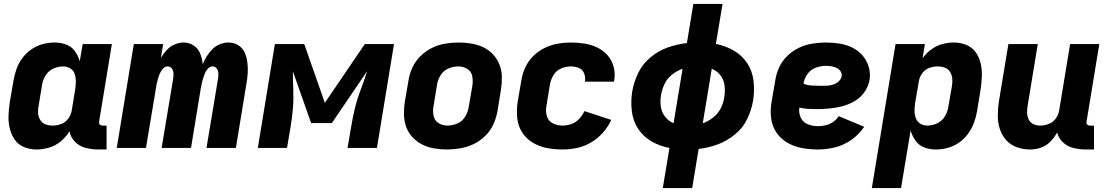

<svg xmlns="http://www.w3.org/2000/svg" viewBox="-20 -755 5656 980"><path d="M166 8Q198 8 230.5 -1.5Q263 -11 290 -33.5Q317 -56 335 -85Q340 -54 363 -31Q386 -8 417.5 0Q449 8 483 8H524V-114H503Q498 -114 493 -116.5Q488 -119 486.5 -124Q485 -129 486 -135L551 -530H402L387 -442Q379 -470 362.5 -493.5Q346 -517 318 -527.5Q290 -538 259 -538Q229 -538 198.5 -530Q168 -522 141 -503.5Q114 -485 94.5 -459Q75 -433 64.5 -403.5Q54 -374 49 -344L30 -234Q25 -200 23.5 -166.5Q22 -133 29.5 -101Q37 -69 54.5 -43Q72 -17 102 -4.5Q132 8 166 8ZM248 -114Q229 -114 212 -120.5Q195 -127 185.5 -142.5Q176 -158 174.5 -176.5Q173 -195 177 -214L195 -324Q199 -348 213.5 -371Q228 -394 252.5 -405Q277 -416 302 -416Q322 -416 338.5 -406Q355 -396 361 -378Q367 -360 367 -340Q367 -320 364 -300L346 -190Q342 -168 328 -149Q314 -130 292 -122Q270 -114 248 -114Z M576 0H725L776 -305Q778 -318 780.5 -330.5Q783 -343 787 -356Q791 -369 796.5 -381.5Q802 -394 812 -405Q822 -416 835 -416Q849 -416 857 -405.5Q865 -395 865.5 -381.5Q866 -368 864 -354L805 0H955L1005 -305Q1007 -318 1010 -330.5Q1013 -343 1017 -356Q1021 -369 1026 -381.5Q1031 -394 1041.5 -405Q1052 -416 1065 -416Q1078 -416 1086 -405.5Q1094 -395 1094.5 -381.5Q1095 -368 1093 -354L1034 0H1184L1238 -329Q1243 -357 1244.5 -384Q1246 -411 1242.5 -437.5Q1239 -464 1228.5 -487.5Q1218 -511 1195.5 -524.5Q1173 -538 1146 -538Q1125 -538 1103 -529.5Q1081 -521 1064.5 -504.5Q1048 -488 1035.5 -468Q1023 -448 1015 -427Q1012 -455 1002 -481Q992 -507 969 -522.5Q946 -538 917 -538Q894 -538 871 -528Q848 -518 831 -499.5Q814 -481 801 -460L813 -530H663Z M1296 0H1445L1463 -106Q1471 -154 1475 -201.5Q1479 -249 1477 -296.5Q1475 -344 1475 -391L1568 -127H1674L1854 -392Q1839 -344 1821 -297Q1803 -250 1791.5 -202.5Q1780 -155 1772 -106L1754 0H1904L1991 -530H1842L1638 -230L1533 -530H1383Z M2261 8Q2295 8 2329.5 2Q2364 -4 2397 -19.5Q2430 -35 2456.5 -61Q2483 -87 2498 -120Q2513 -153 2519 -187L2537 -297Q2542 -330 2541.5 -363Q2541 -396 2529.5 -425Q2518 -454 2497 -477Q2476 -500 2447.5 -513.5Q2419 -527 2387 -532.5Q2355 -538 2322 -538Q2288 -538 2253.5 -532.5Q2219 -527 2186 -511Q2153 -495 2126.5 -469Q2100 -443 2085 -410Q2070 -377 2065 -344L2046 -234Q2041 -200 2042 -167.5Q2043 -135 2054 -105.5Q2065 -76 2086.5 -53.5Q2108 -31 2136 -17Q2164 -3 2196 2.5Q2228 8 2261 8ZM2264 -114Q2238 -114 2218 -127Q2198 -140 2193 -164.5Q2188 -189 2193 -214L2211 -324Q2215 -349 2229.5 -372Q2244 -395 2269 -405.5Q2294 -416 2320 -416Q2345 -416 2365.5 -403Q2386 -390 2390.5 -366Q2395 -342 2391 -317L2372 -207Q2368 -182 2353.5 -158.5Q2339 -135 2314 -124.5Q2289 -114 2264 -114Z M2852 8Q2888 8 2925.5 0Q2963 -8 2997 -28Q3031 -48 3057.5 -78Q3084 -108 3100 -143L2963 -188Q2953 -166 2936 -148Q2919 -130 2896.5 -122Q2874 -114 2852 -114Q2825 -114 2802 -125.5Q2779 -137 2771.5 -162Q2764 -187 2769 -214L2787 -324Q2791 -348 2805 -371.5Q2819 -395 2844 -405.5Q2869 -416 2893 -416Q2915 -416 2934 -408.5Q2953 -401 2961 -381.5Q2969 -362 2966 -341L2965 -338H3114Q3115 -342 3115 -345Q3121 -381 3112 -414.5Q3103 -448 3081 -473Q3059 -498 3028.5 -512.5Q2998 -527 2963.5 -532.5Q2929 -538 2893 -538Q2860 -538 2826 -532Q2792 -526 2759.5 -510Q2727 -494 2701 -468Q2675 -442 2660.5 -409.5Q2646 -377 2641 -344L2622 -234Q2616 -193 2620 -152.5Q2624 -112 2645 -79.5Q2666 -47 2699 -27Q2732 -7 2771.5 0.5Q2811 8 2852 8Z M3363 205H3513L3546 5Q3594 0 3642 -17.5Q3690 -35 3731 -68.5Q3772 -102 3794 -148Q3816 -194 3824 -242Q3832 -293 3826 -343Q3820 -393 3793.5 -433Q3767 -473 3725 -497Q3683 -521 3634 -531L3668 -735H3519L3486 -535Q3437 -530 3389 -513Q3341 -496 3300.5 -462.5Q3260 -429 3237.5 -382.5Q3215 -336 3207 -288Q3199 -238 3205 -187.5Q3211 -137 3237.5 -97Q3264 -57 3306 -33Q3348 -9 3397 0ZM3567 -126 3613 -404Q3640 -393 3657 -371Q3674 -349 3678 -319.5Q3682 -290 3677 -260Q3673 -231 3659.5 -203.5Q3646 -176 3621 -156Q3596 -136 3567 -126ZM3418 -126Q3392 -137 3374.5 -159.5Q3357 -182 3353 -211Q3349 -240 3354 -270Q3359 -299 3372 -326.5Q3385 -354 3410 -374Q3435 -394 3464 -404Z M4155 8Q4198 8 4242.5 -3Q4287 -14 4326 -41.5Q4365 -69 4391 -108L4261 -162Q4249 -144 4231.5 -132Q4214 -120 4194 -115.5Q4174 -111 4155 -111Q4128 -111 4103 -121Q4078 -131 4067 -155Q4056 -179 4060 -206Q4081 -201 4102.5 -199.5Q4124 -198 4146 -198Q4179 -198 4211.5 -201Q4244 -204 4276.5 -212Q4309 -220 4340 -237.5Q4371 -255 4391.5 -284Q4412 -313 4418 -345Q4424 -381 4414 -414Q4404 -447 4382.5 -472Q4361 -497 4330.5 -512Q4300 -527 4265.5 -532.5Q4231 -538 4196 -538Q4162 -538 4127 -532.5Q4092 -527 4059 -511.5Q4026 -496 3999 -470Q3972 -444 3957 -411Q3942 -378 3937 -344L3918 -234Q3911 -192 3916 -151.5Q3921 -111 3943 -78.5Q3965 -46 3999 -26.5Q4033 -7 4073 0.5Q4113 8 4155 8ZM4168 -317Q4145 -317 4122.5 -318.5Q4100 -320 4081 -328Q4085 -354 4101.5 -377Q4118 -400 4144 -409.5Q4170 -419 4196 -419Q4210 -419 4224 -416.5Q4238 -414 4250 -408.5Q4262 -403 4270 -391.5Q4278 -380 4276 -366Q4273 -350 4259.5 -338.5Q4246 -327 4230 -322.5Q4214 -318 4198.5 -317.5Q4183 -317 4168 -317Z M4430 205H4579L4628 -89Q4636 -61 4653 -37Q4670 -13 4697.5 -2.5Q4725 8 4756 8Q4786 8 4816.5 0Q4847 -8 4874 -26.5Q4901 -45 4920.5 -71.5Q4940 -98 4951 -127.5Q4962 -157 4967 -187L4985 -297Q4990 -330 4991.5 -364Q4993 -398 4986 -429.5Q4979 -461 4961 -487Q4943 -513 4913 -525.5Q4883 -538 4849 -538Q4819 -538 4789.5 -530Q4760 -522 4734 -503Q4708 -484 4689 -458L4701 -530H4551ZM4713 -114Q4693 -114 4677 -124Q4661 -134 4654.5 -152Q4648 -170 4648 -190Q4648 -210 4651 -230L4670 -340Q4673 -362 4687.5 -381.5Q4702 -401 4723.5 -408.5Q4745 -416 4767 -416Q4786 -416 4803 -409.5Q4820 -403 4829.5 -387.5Q4839 -372 4840.5 -353.5Q4842 -335 4839 -317L4820 -207Q4816 -182 4801.5 -159Q4787 -136 4762.5 -125Q4738 -114 4713 -114Z M5238 8Q5266 8 5293.5 -1.5Q5321 -11 5341.5 -32.5Q5362 -54 5376 -79Q5383 -49 5406 -28Q5429 -7 5459.5 0.5Q5490 8 5523 8H5564V-114H5543Q5538 -114 5533 -116.5Q5528 -119 5526.5 -124Q5525 -129 5526 -135L5591 -530H5442L5386 -190Q5382 -168 5368 -149Q5354 -130 5332 -122Q5310 -114 5289 -114Q5270 -114 5254.5 -121.5Q5239 -129 5231 -144.5Q5223 -160 5222.5 -178Q5222 -196 5225 -214L5277 -530H5127L5078 -234Q5073 -198 5073 -163Q5073 -128 5083.5 -96Q5094 -64 5116 -39.5Q5138 -15 5170.5 -3.5Q5203 8 5238 8Z"/></svg>

Font: Iosevka Sparkle Heavy
Style: Italic
Weight: 900
Italic angle: -9°
Designer: Belleve Invis
Foundry: Belleve Invis
Version: Version 4.5.0; ttfautohint (v1.8.3)